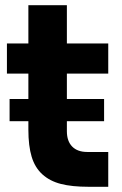

<svg xmlns="http://www.w3.org/2000/svg" viewBox="-20 -716 474 743"><path d="M398.9 6.8H321.8Q258.3 6.8 215.6 -4.2Q172.9 -15.1 144 -41.3Q115.2 -67.4 102.5 -109.4Q89.8 -151.4 89.8 -213.9V-247.1H17.1V-333H89.8V-431.2H6.8V-547.9H89.8V-695.8H238.8V-547.9H398.9V-431.2H238.8V-333H382.8V-247.1H238.8V-208Q238.8 -169.9 259.3 -148.9Q279.8 -127.9 317.9 -127.9H398.9Z"/></svg>

Font: Sora
Style: Bold
Weight: 700
Designer: Jonathan Barnbrook, Julián Moncada
Foundry: Barnbrook Fonts
Version: Version 2.000